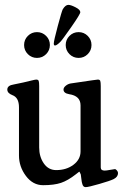

<svg xmlns="http://www.w3.org/2000/svg" viewBox="-20 -757 514 789"><path d="M228 -585Q213 -570 206 -570Q201 -570 201 -578Q201 -589 217.5 -650.5Q234 -712 238 -719Q249 -737 261 -737Q271 -737 290.5 -727Q310 -717 310 -707Q310 -699 273 -646Q236 -593 228 -585ZM94.5 -609.5Q110 -625 132 -625Q154 -625 169.5 -609.5Q185 -594 185 -572Q185 -550 169.5 -534.5Q154 -519 132 -519Q110 -519 94.5 -534.5Q79 -550 79 -572Q79 -594 94.5 -609.5ZM265.5 -609.5Q281 -625 303 -625Q325 -625 340.5 -609.5Q356 -594 356 -572Q356 -550 340.5 -534.5Q325 -519 303 -519Q281 -519 265.5 -534.5Q250 -550 250 -572Q250 -594 265.5 -609.5ZM311 -324Q311 -363 264 -370Q241 -374 241 -389Q241 -397 250 -404.5Q259 -412 270 -414Q283 -416 311 -420Q339 -424 358.5 -427Q378 -430 382 -430Q390 -430 392 -424.5Q394 -419 394 -403V-69Q394 -56 410 -56Q417 -56 433 -59Q449 -62 452 -62Q456 -62 460.5 -56.5Q465 -51 465 -46Q465 -30 447 -21Q433 -14 388 -1Q343 12 332 12Q321 12 318 -2Q316 -7 314.5 -20.5Q313 -34 312 -40Q307 -52 305.5 -51.5Q304 -51 292 -41Q259 -15 230.5 -5.5Q202 4 157 4Q115 4 86.5 -34Q58 -72 58 -118V-316Q58 -356 31 -366Q10 -374 10 -389Q10 -406 37 -410Q54 -413 75.5 -418Q97 -423 111 -426.5Q125 -430 129 -430Q137 -430 139 -424.5Q141 -419 141 -403V-151Q141 -113 160 -85.5Q179 -58 211 -58Q253 -58 282 -80Q311 -102 311 -135Z"/></svg>

Font: EB Garamond 08
Style: Regular
Weight: 400
Version: Version 0.016 ; ttfautohint (v1.5)